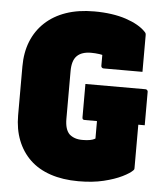

<svg xmlns="http://www.w3.org/2000/svg" viewBox="-53 -766 706 833"><g transform="rotate(5 300.0 -350.0)"><path d="M313 -403H574Q578 -403 580 -401.5Q582 -400 583.5 -398Q585 -396 585 -392V-247H324Q321 -247 319 -247.5Q317 -248 315.5 -249.5Q314 -251 313.5 -253Q313 -255 313 -258Q313 -294 313 -330.5Q313 -367 313 -403ZM324 -720Q364 -720 399 -715Q434 -710 462.5 -700.5Q491 -691 513 -678.5Q535 -666 549 -651Q553 -647 554 -644Q555 -641 555 -635Q555 -610 555 -582.5Q555 -555 555 -528.5Q555 -502 555 -477Q513 -477 470.5 -477Q428 -477 386 -477Q381 -477 378 -480Q375 -483 375 -488Q375 -499 375 -511Q375 -523 375 -535.5Q375 -548 375 -563L404 -525Q380 -535 362 -537.5Q344 -540 326 -540Q306 -540 290.5 -535Q275 -530 264.5 -519.5Q254 -509 249 -492.5Q244 -476 244 -453V-245Q244 -222 249 -205.5Q254 -189 264 -179Q274 -170 288 -165Q302 -160 321 -160Q341 -160 353.5 -162.5Q366 -165 371.5 -168Q377 -171 377 -171Q377 -198 377 -224Q377 -250 377 -275.5Q377 -301 377 -326H562L557 -306Q557 -247 557 -183Q557 -119 557 -57Q557 -55 556.5 -53Q556 -51 554 -49Q541 -35 508.5 -19Q476 -3 428.5 8.5Q381 20 319 20Q251 20 197.5 2Q144 -16 108 -50.5Q72 -85 53 -133.5Q34 -182 34 -242V-455Q34 -516 53.5 -564.5Q73 -613 110.5 -648Q148 -683 201.5 -701.5Q255 -720 324 -720Z"/></g></svg>

Font: Recursive Monospace Black
Style: Regular
Weight: 900
Version: Version 1.047